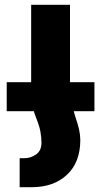

<svg xmlns="http://www.w3.org/2000/svg" viewBox="-20 -524 422 801"><path d="M110 -174V-504H272V-174ZM110 -174H272Q273 -156 275.5 -132Q278 -108 282.5 -83.5Q287 -59 294 -38Q305 -6 310 17Q315 40 315 60Q315 153 259.5 205Q204 257 112 257H62V136H81Q109 136 131 120Q153 104 153 72Q153 49 148.5 24.5Q144 0 130 -34Q122 -53 118 -74Q114 -95 112 -119.5Q110 -144 110 -174ZM8 -181H374V-60H8Z"/></svg>

Font: Noto Sans Armenian ExtraBold
Style: Regular
Weight: 800
Version: Version 2.007